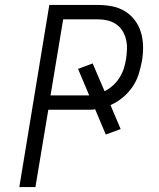

<svg xmlns="http://www.w3.org/2000/svg" viewBox="-20 -755 640 775"><path d="M58 0 179 -735H375Q405 -735 433 -729.5Q461 -724 484.5 -709.5Q508 -695 524.5 -673Q541 -651 549 -624Q557 -597 557.5 -567.5Q558 -538 553 -509Q548 -482 539.5 -455Q531 -428 514.5 -404Q498 -380 475 -361Q452 -342 426 -331L467 -234L407 -212L364 -314Q354 -312 344 -312Q334 -312 325 -312H175L123 0ZM184 -370H325Q328 -370 332 -370Q336 -370 340 -370L295 -477L354 -499L402 -387Q421 -396 436.5 -410.5Q452 -425 463 -442.5Q474 -460 480 -479Q486 -498 489 -518Q492 -538 492.5 -558Q493 -578 488.5 -596.5Q484 -615 474 -631Q464 -647 448.5 -657.5Q433 -668 414 -672.5Q395 -677 375 -677H235Z"/></svg>

Font: Iosevka Curly LtExObl
Style: Regular
Weight: 300
Width: 7
Italic angle: -9°
Monospace: yes
Designer: Belleve Invis
Foundry: Belleve Invis
Version: Version 11.1.0; ttfautohint (v1.8.3)